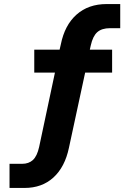

<svg xmlns="http://www.w3.org/2000/svg" viewBox="-20 -736 640 947"><path d="M27 191V72H89Q122 72 142.5 53Q163 34 173 -11L251 -378H149V-491H274L280 -517Q299 -612 357.5 -664Q416 -716 506 -716H573V-597H523Q482 -597 460 -577.5Q438 -558 428 -513L423 -491H533V-378H400L320 -7Q300 88 243.5 139.5Q187 191 101 191Z"/></svg>

Font: Nunito Sans ExtraBold
Style: Regular
Weight: 800
Designer: Vernon Adams
Foundry: Vernon Adams
Version: Version 3.101; ttfautohint (v1.8.4.7-5d5b);gftools[0.9.27]